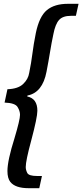

<svg xmlns="http://www.w3.org/2000/svg" viewBox="-20 -816 432 1007"><path d="M186 171H130Q60 171 34 138Q19 119 19 81Q19 26 56 -91Q85 -188 85 -214Q85 -234 72 -255Q59 -276 4 -278L19 -348Q75 -350 101.5 -375.5Q128 -401 133 -433Q144 -487 150 -535Q156 -583 168 -643Q186 -730 226 -763Q266 -796 336 -796H392L378 -733H352Q309 -733 289.5 -711Q270 -689 260 -637Q250 -590 242.5 -543.5Q235 -497 224 -440Q203 -330 124 -315L123 -310Q176 -299 176 -235Q176 -200 144 -80Q115 27 115 60Q115 75 123 91Q131 107 174 107H200Z"/></svg>

Font: l_WÎeÑOS 500W
Style: Regular
Weight: 500
Designer: R?O
Version: Version 2.00 June 21, 2023